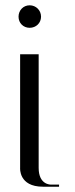

<svg xmlns="http://www.w3.org/2000/svg" viewBox="-20 -705 283 725"><path d="M142 0H203V-8H172C172 -8 126 -6 126 -71V-500H56V-71C56 -71 50 0 142 0ZM50 -642C50 -618 68 -600 92 -600C116 -600 135 -618 135 -642C135 -666 116 -685 92 -685C68 -685 50 -666 50 -642Z"/></svg>

Font: Italiana
Style: Regular
Weight: 400
Designer: Santiago Orozco
Foundry: Santiago Orozco
Version: Version 1.000;PS 001.001;hotconv 1.0.56